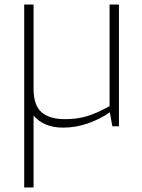

<svg xmlns="http://www.w3.org/2000/svg" viewBox="-20 -553 624 841"><path d="M501 -533V0H472L461 -61Q418 -31 365 -12.5Q312 6 256 6Q172 6 127 -47V268H86V-533H127V-165Q127 -91 162.5 -61Q198 -31 264 -31Q319 -31 362.5 -44.5Q406 -58 460 -88V-533Z"/></svg>

Font: Exo ExtraLight
Style: Regular
Weight: 275
Designer: Natanael Gama
Foundry: Natanael Gama
Version: Version 1.500; ttfautohint (v1.6)